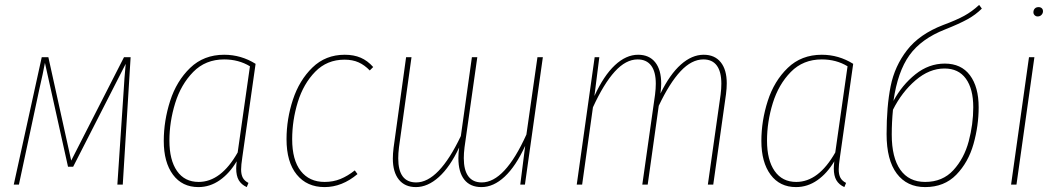

<svg xmlns="http://www.w3.org/2000/svg" viewBox="-20 -752 4302 782"><path d="M480 0H458L484 -388Q486 -428 492 -492L278 -73H257L163 -496Q156 -457 140 -388L57 0H36L150 -519H177L270 -98L485 -519H512Z M1021 -492 967 -112Q962 -79 962 -62Q962 -41 969 -28Q976 -15 992 -7L985 10Q963 0 952.5 -18Q942 -36 942 -66Q942 -75 944 -95Q915 -46 875 -18Q835 10 788 10Q722 10 684.5 -40.5Q647 -91 647 -178Q647 -260 673 -341Q699 -422 754.5 -475.5Q810 -529 893 -529Q962 -529 1021 -492ZM670 -179Q670 -100 701 -55.5Q732 -11 789 -11Q880 -11 948 -131L998 -482Q952 -510 893 -510Q817 -510 767 -459Q717 -408 693.5 -332Q670 -256 670 -179Z M1500 -479 1486 -465Q1465 -487 1440.5 -498Q1416 -509 1383 -509Q1312 -509 1264 -460Q1216 -411 1193 -336.5Q1170 -262 1170 -185Q1170 -100 1205 -55.5Q1240 -11 1302 -11Q1337 -11 1366.5 -23Q1396 -35 1425 -58L1436 -43Q1373 10 1302 10Q1230 10 1188.5 -41Q1147 -92 1147 -185Q1147 -267 1173 -346Q1199 -425 1252.5 -477Q1306 -529 1384 -529Q1421 -529 1449 -517Q1477 -505 1500 -479Z M2191 -519 2118 0H2099L2119 -158Q2081 -75 2035.5 -32.5Q1990 10 1941 10Q1895 10 1871 -20.5Q1847 -51 1847 -108Q1847 -128 1850 -150V-151Q1813 -72 1767.5 -31Q1722 10 1674 10Q1629 10 1604.5 -20.5Q1580 -51 1580 -106Q1580 -126 1583 -150L1634 -519H1656L1605 -152Q1602 -128 1602 -107Q1602 -9 1675 -9Q1767 -9 1857 -198L1902 -519H1924L1872 -152Q1869 -128 1869 -108Q1869 -59 1887.5 -34Q1906 -9 1942 -9Q2036 -9 2124 -204L2169 -519Z M2940 -413Q2940 -393 2937 -369L2885 0H2863L2915 -367Q2918 -391 2918 -411Q2918 -460 2899.5 -485Q2881 -510 2845 -510Q2797 -510 2752 -462Q2707 -414 2663 -321L2618 0H2596L2648 -367Q2651 -391 2651 -411Q2651 -460 2632 -485Q2613 -510 2577 -510Q2529 -510 2484 -460.5Q2439 -411 2395 -315L2351 0H2329L2402 -519H2421L2401 -361Q2439 -444 2484.5 -486.5Q2530 -529 2579 -529Q2624 -529 2648.5 -498.5Q2673 -468 2673 -412Q2673 -394 2670 -371Q2708 -449 2753 -489Q2798 -529 2846 -529Q2891 -529 2915.5 -498.5Q2940 -468 2940 -413Z M3455 -492 3401 -112Q3396 -79 3396 -62Q3396 -41 3403 -28Q3410 -15 3426 -7L3419 10Q3397 0 3386.5 -18Q3376 -36 3376 -66Q3376 -75 3378 -95Q3349 -46 3309 -18Q3269 10 3222 10Q3156 10 3118.5 -40.5Q3081 -91 3081 -178Q3081 -260 3107 -341Q3133 -422 3188.5 -475.5Q3244 -529 3327 -529Q3396 -529 3455 -492ZM3104 -179Q3104 -100 3135 -55.5Q3166 -11 3223 -11Q3314 -11 3382 -131L3432 -482Q3386 -510 3327 -510Q3251 -510 3201 -459Q3151 -408 3127.5 -332Q3104 -256 3104 -179Z M3966 -315Q3966 -240 3945 -165.5Q3924 -91 3875 -40.5Q3826 10 3748 10Q3674 10 3632.5 -45Q3591 -100 3591 -206Q3591 -319 3607.5 -401Q3624 -483 3674.5 -548Q3725 -613 3821 -650Q3875 -670 3907 -687.5Q3939 -705 3968 -732L3979 -717Q3954 -692 3920.5 -673.5Q3887 -655 3829 -632Q3732 -594 3684 -527Q3636 -460 3619 -341Q3654 -406 3708.5 -449.5Q3763 -493 3828 -493Q3895 -493 3930.5 -445.5Q3966 -398 3966 -315ZM3944 -315Q3944 -390 3914 -431.5Q3884 -473 3827 -473Q3765 -473 3709 -425Q3653 -377 3617 -305Q3612 -254 3612 -204Q3612 -110 3647 -60.5Q3682 -11 3748 -11Q3819 -11 3863 -59Q3907 -107 3925.5 -176.5Q3944 -246 3944 -315Z M4193 -519 4120 0H4098L4171 -519ZM4189 -702Q4189 -711 4194.5 -717Q4200 -723 4210 -723Q4218 -723 4223 -718.5Q4228 -714 4228 -706Q4228 -698 4222 -691.5Q4216 -685 4206 -685Q4199 -685 4194 -690Q4189 -695 4189 -702Z"/></svg>

Font: Fira Sans Condensed Thin
Style: Italic
Weight: 250
Width: 3
Italic angle: -8°
Designer: Carrois Corporate & Edenspiekermann AG
Foundry: Carrois Corporate GbR & Edenspiekermann AG
Version: Version 4.203